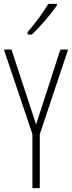

<svg xmlns="http://www.w3.org/2000/svg" viewBox="-20 -969 371 989"><path d="M273 -941V-949H229C198 -898 166 -856 122 -803V-791H144C184 -828 241 -894 273 -941ZM166 -328 39 -714H0L147 -278V0H185V-278L331 -714H291Z"/></svg>

Font: Noto Sans Thai Looped ExtraCondensed ExtraLight
Style: Regular
Weight: 200
Width: 2
Designer: Sasikarn Vongin, Ben Mitchell
Foundry: The Fontpad Ltd
Version: Version 1.001